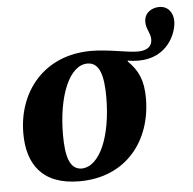

<svg xmlns="http://www.w3.org/2000/svg" viewBox="-48 -675 741 736"><g transform="rotate(-5 322.0 -306.5)"><path d="M229 13C410 13 510 -120 510 -282C510 -351 492 -390 453 -428V-432C468 -429 482 -428 494 -428C608 -428 644 -523 644 -567C644 -597 627 -626 591 -626C564 -626 533 -610 533 -573C533 -546 550 -530 550 -505C550 -479 532 -463 494 -463C454 -463 383 -481 316 -481C135 -481 30 -349 30 -188C30 -72 84 13 229 13ZM242 -35C194 -35 181 -90 181 -169C181 -319 228 -434 298 -434C346 -434 359 -379 359 -300C359 -150 312 -37 242 -35Z"/></g></svg>

Font: STIX Two Text
Style: Bold Italic
Weight: 700
Italic angle: -12°
Designer: Ross Mills, John Hudson & Paul Hanslow, Tiro Typeworks Ltd; with prior portions MicroPress Inc. and Coen Hoffman, Elsevi
Foundry: Tiro Typeworks Ltd
Version: Version 2.13 b171